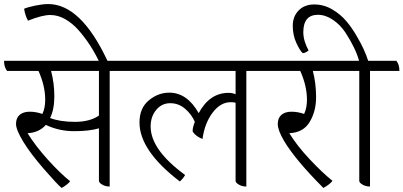

<svg xmlns="http://www.w3.org/2000/svg" viewBox="-45 -900 1990 947"><path d="M641 -550H496V20Q475 20 459 10.5Q443 1 443 -8V-267Q395 -253 320.5 -253Q246 -253 181 -284Q148 -246 91 -243Q130 -180 191.5 -112Q253 -44 301 -6Q288 11 259 27Q237 9 171 -67Q105 -143 69.5 -201.5Q34 -260 34 -289Q34 -318 52 -333.5Q70 -349 101.5 -349Q133 -349 164 -338Q178 -367 178 -408Q178 -476 145 -550H-10Q-25 -569 -25 -600H626Q641 -582 641 -550ZM443 -550H207Q223 -490 223 -425Q223 -360 202 -318Q251 -299 324.5 -299Q398 -299 443 -330Z M93 -798Q78 -826 74 -857Q93 -865 129.5 -872.5Q166 -880 193 -880Q354 -880 485 -600L449 -585Q406 -680 339 -755Q313 -784 277.5 -805Q242 -826 202.5 -826Q163 -826 93 -798Z M1315 -550H1170V20Q1149 20 1133 10.5Q1117 1 1117 -8V-393Q1110 -396 1093 -396Q1042 -396 1003 -343.5Q964 -291 954 -215Q938 -220 923.5 -231.5Q909 -243 905 -253Q905 -272 916 -299Q900 -336 868 -363.5Q836 -391 794.5 -391Q753 -391 725.5 -358Q698 -325 698 -276Q698 -161 868 -37Q859 -20 842 -5Q643 -157 643 -296Q643 -367 689 -405Q735 -443 790 -443Q878 -443 935 -342Q989 -442 1082 -442Q1102 -442 1117 -435V-550H606Q591 -569 591 -600H1300Q1315 -582 1315 -550Z M1632 -550H1498Q1514 -490 1514 -420.5Q1514 -351 1482.5 -298.5Q1451 -246 1382 -243Q1420 -181 1482.5 -114.5Q1545 -48 1595 -8Q1581 10 1550 27Q1413 -110 1356 -205Q1325 -258 1325 -288Q1325 -318 1343 -333.5Q1361 -349 1392.5 -349Q1424 -349 1455 -338Q1469 -367 1469 -408Q1469 -476 1436 -550H1280Q1265 -569 1265 -600H1617Q1632 -582 1632 -550Z M1925 -550H1780V20Q1759 20 1743 10.5Q1727 1 1727 -8V-550H1597Q1582 -569 1582 -600H1726Q1709 -662 1659 -739Q1634 -777 1597.5 -802Q1561 -827 1523 -827Q1451 -827 1451 -741Q1451 -699 1477 -651Q1461 -638 1448 -638Q1435 -649 1417 -687.5Q1399 -726 1399 -772.5Q1399 -819 1428 -848.5Q1457 -878 1504.5 -878Q1552 -878 1593 -854Q1634 -830 1662.5 -796.5Q1691 -763 1715 -721Q1753 -657 1771 -600H1910Q1925 -582 1925 -550Z"/></svg>

Font: Karma Light
Style: Regular
Weight: 300
Designer: Joana Correia
Foundry: Indian Type Foundry
Version: Version 1.202;PS 1.0;hotconv 1.0.78;makeotf.lib2.5.61930; tt